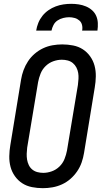

<svg xmlns="http://www.w3.org/2000/svg" viewBox="-20 -975 540 1003"><path d="M204 8Q175 8 147 2.5Q119 -3 96.5 -17.5Q74 -32 58 -54.5Q42 -77 35 -103.5Q28 -130 28.5 -159Q29 -188 34 -217L90 -559Q94 -584 103 -608.5Q112 -633 126.5 -655Q141 -677 161.5 -694.5Q182 -712 205.5 -723Q229 -734 254.5 -738.5Q280 -743 305 -743Q334 -743 362 -737.5Q390 -732 412.5 -717.5Q435 -703 451 -680.5Q467 -658 474 -631.5Q481 -605 480.5 -576Q480 -547 475 -518L419 -176Q415 -151 406.5 -126.5Q398 -102 383 -80Q368 -58 348 -40.5Q328 -23 304 -12Q280 -1 254.5 3.5Q229 8 204 8ZM206 -72Q228 -72 250.5 -80Q273 -88 290.5 -105Q308 -122 317 -144.5Q326 -167 330 -189L387 -531Q389 -547 390 -563Q391 -579 388.5 -594Q386 -609 379 -622.5Q372 -636 360.5 -645.5Q349 -655 334 -659Q319 -663 303 -663Q281 -663 258.5 -655Q236 -647 218.5 -630Q201 -613 192 -590.5Q183 -568 179 -546L122 -204Q120 -188 119.5 -172Q119 -156 121.5 -141Q124 -126 130.5 -112.5Q137 -99 148.5 -89.5Q160 -80 175 -76Q190 -72 206 -72ZM169 -815Q172 -835 180 -855Q188 -875 201.5 -892Q215 -909 233 -921.5Q251 -934 271 -941.5Q291 -949 311.5 -952Q332 -955 352 -955Q372 -955 391.5 -952Q411 -949 429 -941.5Q447 -934 461 -921.5Q475 -909 482.5 -892Q490 -875 491 -855Q492 -835 489 -815H409Q412 -830 408.5 -844.5Q405 -859 394.5 -868Q384 -877 370 -881Q356 -885 341 -885Q326 -885 310 -881Q294 -877 280.5 -868Q267 -859 259.5 -844.5Q252 -830 249 -815Z"/></svg>

Font: Iosevka Curly Medium
Style: Italic
Weight: 500
Italic angle: -9°
Monospace: yes
Designer: Belleve Invis
Foundry: Belleve Invis
Version: Version 22.1.2; ttfautohint (v1.8.4)